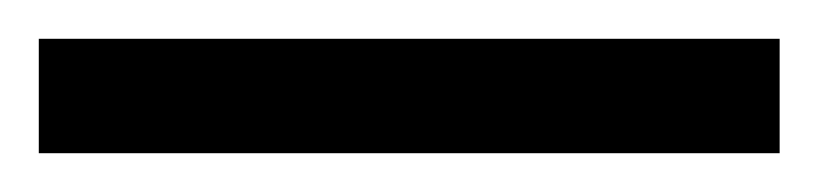

<svg xmlns="http://www.w3.org/2000/svg" viewBox="-25 63 422 99"><path d="M-5 142V83H377V142Z"/></svg>

Font: Noto Serif Thai ExtraCondensed
Style: Bold
Weight: 700
Width: 2
Designer: Monotype Design Team
Foundry: Monotype Imaging Inc.
Version: Version 2.002; ttfautohint (v1.8.4.7-5d5b)